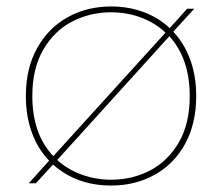

<svg xmlns="http://www.w3.org/2000/svg" viewBox="-20 -567 687 594"><path d="M516 -469Q550 -433 568.5 -382.5Q587 -332 587 -270Q587 -185 553 -122.5Q519 -60 459 -26.5Q399 7 324 7Q217 7 144 -58L91 0H69L132 -70Q97 -106 78.5 -157Q60 -208 60 -270Q60 -355 94.5 -417.5Q129 -480 189 -513.5Q249 -547 324 -547Q377 -547 423.5 -530Q470 -513 505 -480L559 -540H581ZM80 -270Q80 -152 145 -84L492 -466Q459 -497 415.5 -513Q372 -529 324 -529Q259 -529 203.5 -500.5Q148 -472 114 -413.5Q80 -355 80 -270ZM324 -11Q389 -11 444 -39.5Q499 -68 533 -126Q567 -184 567 -270Q567 -385 504 -455L157 -72Q190 -42 233.5 -26.5Q277 -11 324 -11Z"/></svg>

Font: Fz Poppins Thin
Style: Regular
Weight: 100
Designer: Ninad Kale (Devanagari), Jonny Pinhorn (Latin)
Foundry: Indian Type Foundry
Version: Vit hóa bi Vntype.Com & FontZin.Com